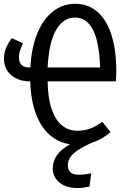

<svg xmlns="http://www.w3.org/2000/svg" viewBox="-20 -737 655 993"><path d="M579 -316.4H226.2Q227.7 -227.7 247.9 -170.5Q268.2 -113.3 302.1 -87.2Q335.9 -61 379 -61Q408.7 -61 431.8 -67.4Q454.9 -73.8 471.3 -83.1Q487.7 -92.3 509.2 -107.2L551.8 -53.8Q506.2 -14.9 456.9 0.5Q406.7 22.6 379 42.3Q351.3 62.1 341 79.7Q330.8 97.4 330.8 117.4Q330.8 141.5 344.1 154.1Q357.4 166.7 388.2 166.7Q415.9 166.7 451.8 159.5L442.6 228.2Q424.1 231.8 410.3 233.6Q396.4 235.4 377.9 235.4Q340 235.4 311.5 222.1Q283.1 208.7 267.9 185.9Q252.8 163.1 252.8 134.4Q252.8 58.5 342.1 9.2Q281.5 0 236.7 -39.5Q191.8 -79 165.6 -148.7Q139.5 -218.5 136.4 -315.9Q92.8 -316.4 62.1 -332.1Q31.3 -347.7 15.9 -374.4Q0.5 -401 0.5 -433.3Q0.5 -463.6 11.3 -488.7Q22.1 -513.8 40.5 -540L99 -513.3Q88.2 -489.7 83.1 -473.8Q77.9 -457.9 77.9 -440.5Q77.9 -414.9 91.3 -401.5Q104.6 -388.2 130.8 -388.2H136.9Q142.6 -490.3 173.1 -564.4Q203.6 -638.5 254.1 -677.9Q304.6 -717.4 369.7 -717.4Q433.8 -717.4 481.5 -677.9Q529.2 -638.5 555.4 -559.5Q581.5 -480.5 581.5 -366.2Q581.5 -339.5 579 -316.4ZM497.9 -388.2Q492.8 -523.6 459.7 -584.9Q426.7 -646.2 368.7 -646.2Q307.2 -646.2 270.3 -582.6Q233.3 -519 226.2 -388.2Z"/></svg>

Font: Fira Code Fixed
Style: Regular
Weight: 400
Monospace: yes
Designer: Carrois Corporate, Edenspiekermann AG, Nikita Prokopov
Foundry: Carrois Corporate, Edenspiekermann AG, Nikita Prokopov
Version: Version 5.002